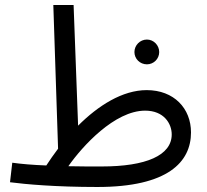

<svg xmlns="http://www.w3.org/2000/svg" viewBox="-20 -734 828 767"><path d="M369 13C651 13 743 -87 743 -205C743 -301 675 -374 566 -374C469 -374 372 -312 292 -232L274 -714H193L212 -140C195 -117 179 -95 165 -73C111 -75 65 -79 29 -84L20 -6C81 2 202 13 369 13ZM567 -477C594 -477 616 -499 616 -526C616 -553 594 -576 567 -576C539 -576 517 -553 517 -526C517 -499 539 -477 567 -477ZM560 -292C635 -292 666 -240 666 -197C666 -113 563 -69 387 -69C339 -69 294 -69 253 -70C309 -150 438 -292 560 -292Z"/></svg>

Font: Noto Sans Math
Style: Regular
Weight: 400
Designer: Monotype Design Team, Delve Withrington, Jeff Kellem
Foundry: Monotype Imaging Inc., Delve Fonts LLC
Version: Version 3.000